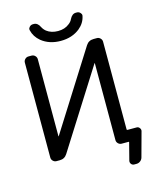

<svg xmlns="http://www.w3.org/2000/svg" viewBox="-154 -1060 1053 1301"><g transform="rotate(-15 373.0 -410.0)"><path d="M633.8 -105.5Q633.8 -100.6 638.7 -100.6H703.1Q715.8 -100.6 723.6 -89.8Q729.5 -83 729.5 -74.2Q729.5 -71.3 728.5 -67.4L681.6 104.5Q677.7 119.1 665.5 128.4Q653.3 137.7 638.7 137.7H623Q609.4 137.7 601.6 127.4Q593.8 117.2 596.7 104.5L627.9 -16.6Q628.9 -20.5 625 -20.5H587.9H576.2Q562.5 -20.5 552.2 -30.8Q542 -41 542 -54.7V-593.8Q542 -594.7 541 -595.2Q540 -595.7 540 -594.7L195.3 -49.8Q176.8 -20.5 142.6 -20.5H119.1Q105.5 -20.5 95.2 -30.8Q85 -41 85 -54.7V-720.7Q85 -734.4 95.2 -744.6Q105.5 -754.9 119.1 -754.9H140.6Q155.3 -754.9 165.5 -744.6Q175.8 -734.4 175.8 -720.7V-179.7Q175.8 -179.7 176.8 -179.2Q177.7 -178.7 177.7 -179.7L522.5 -725.6Q541 -754.9 576.2 -754.9H599.6Q613.3 -754.9 623.5 -744.6Q633.8 -734.4 633.8 -720.7ZM462.9 -924.8Q479.5 -958 505.9 -958H513.7Q527.3 -958 537.1 -947.3Q544.9 -939.5 544.9 -929.7Q544.9 -926.8 543.9 -923.8Q534.2 -877 494.1 -843.8Q439.5 -799.8 359.4 -799.8Q279.3 -799.8 224.6 -843.8Q184.6 -877 173.8 -923.8Q172.9 -926.8 172.9 -929.7Q172.9 -939.5 180.7 -947.3Q190.4 -958 205.1 -958H210.9Q238.3 -958 253.9 -924.8Q262.7 -907.2 279.3 -893.6Q311.5 -869.1 358.9 -869.1Q406.2 -869.1 437.5 -894.5Q455.1 -907.2 462.9 -924.8Z"/></g></svg>

Font: Gen Jyuu GothicL Regular
Style: Regular
Weight: 400
Designer: [Source Han Sans]
Ryoko NISHIZUKA  (kana & ideographs); Paul D. Hunt (Latin, Greek & Cyrillic); Wenlong ZHANG  (bopomofo
Version: Version 1.002.20150607